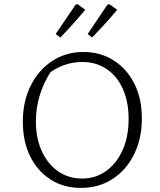

<svg xmlns="http://www.w3.org/2000/svg" viewBox="-20 -914 785 942"><path d="M376 8Q293 8 228.5 -33Q164 -74 128 -147Q92 -220 92 -317Q92 -416 130.5 -493.5Q169 -571 236.5 -615Q304 -659 389 -659Q473 -659 538 -617.5Q603 -576 639.5 -503Q676 -430 676 -333Q676 -234 638 -157Q600 -80 532.5 -36Q465 8 376 8ZM383 -38Q449 -38 500.5 -75Q552 -112 581.5 -177.5Q611 -243 611 -330Q611 -414 583 -477Q555 -540 503.5 -575Q452 -610 383 -610Q338 -610 294 -594.5Q250 -579 214 -549L238 -576Q156 -455 156 -319Q156 -236 185 -172.5Q214 -109 265 -73.5Q316 -38 383 -38ZM253 -747 351 -891 360 -894 398 -866Q369 -831 338.5 -797Q308 -763 276 -730ZM410 -747 507 -891 516 -894 555 -866Q526 -831 495 -797Q464 -763 432 -730Z"/></svg>

Font: Piazzolla Thin ExtraLight
Style: Regular
Weight: 250
Version: Version 2.005